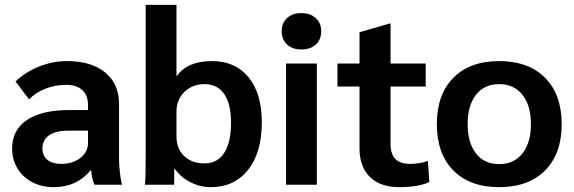

<svg xmlns="http://www.w3.org/2000/svg" viewBox="-20 -762 2369 792"><path d="M30 -149Q30 -226 91 -267Q152 -308 265 -308H343V-329Q343 -369 319.5 -390.5Q296 -412 253 -412Q208 -412 167 -396Q126 -380 100 -352L44 -426Q85 -465 141 -487.5Q197 -510 257 -510Q357 -510 414 -463Q471 -416 471 -333V-105Q471 -82 474.5 -51Q478 -20 483 0H370Q364 -13 361 -25.5Q358 -38 356 -60H354Q297 10 201 10Q152 10 113 -10.5Q74 -31 52 -67.5Q30 -104 30 -149ZM343 -173V-223H261Q210 -223 182.5 -204Q155 -185 155 -149Q155 -119 175.5 -102.5Q196 -86 232 -86Q280 -86 311.5 -110.5Q343 -135 343 -173Z M701 -66H699Q699 -18 698 0H578Q581 -29 581 -133V-742H708V-449H710Q753 -510 855 -510Q951 -510 1005.5 -443Q1060 -376 1060 -258Q1060 -133 1003.5 -61.5Q947 10 849 10Q805 10 764.5 -11Q724 -32 701 -66ZM933 -256Q933 -333 905 -374Q877 -415 824 -415Q774 -415 741 -383Q708 -351 708 -302V-199Q708 -149 739.5 -118.5Q771 -88 824 -88Q877 -88 905 -131.5Q933 -175 933 -256Z M1142 -633Q1142 -667 1164 -687.5Q1186 -708 1223 -708Q1260 -708 1282.5 -687.5Q1305 -667 1305 -633Q1305 -599 1283 -578.5Q1261 -558 1223 -558Q1186 -558 1164 -578.5Q1142 -599 1142 -633ZM1160 -500H1287V0H1160Z M1463 -150V-405H1372V-500H1463V-629L1587 -665H1591V-500H1736V-405H1591V-169Q1591 -126 1611 -106Q1631 -86 1672 -86Q1711 -86 1745 -98L1751 -11Q1706 10 1626 10Q1549 10 1506 -32Q1463 -74 1463 -150Z M1782 -250Q1782 -372 1850 -441Q1918 -510 2039 -510Q2160 -510 2228.5 -441Q2297 -372 2297 -250Q2297 -128 2228.5 -59Q2160 10 2039 10Q1918 10 1850 -59Q1782 -128 1782 -250ZM2170 -250Q2170 -327 2135 -371Q2100 -415 2039 -415Q1978 -415 1943.5 -371Q1909 -327 1909 -250Q1909 -173 1943.5 -129Q1978 -85 2039 -85Q2100 -85 2135 -129Q2170 -173 2170 -250Z"/></svg>

Font: Sarabun
Style: Bold
Weight: 700
Designer: Suppakit Chalermlarp | Katatrad Co.,Ltd.
Foundry: Cadson Demak Co.,Ltd.
Version: Version 1.000; ttfautohint (v1.6)